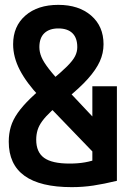

<svg xmlns="http://www.w3.org/2000/svg" viewBox="-20 -760 540 790"><path d="M275 10Q16 10 16 -177Q16 -210 24.5 -238.5Q33 -267 53 -295.5Q73 -324 105.5 -355.5Q138 -387 186 -425Q232 -463 256 -487Q280 -511 289 -529Q298 -547 298 -566Q298 -604 278 -623.5Q258 -643 220 -643Q183 -643 162.5 -623.5Q142 -604 142 -566Q142 -546 150.5 -525.5Q159 -505 181.5 -476Q204 -447 247 -401L454 -181L386 -110L143 -362Q89 -419 61.5 -472Q34 -525 34 -578Q34 -652 84.5 -696Q135 -740 220 -740Q304 -740 355 -696Q406 -652 406 -578Q406 -541 390.5 -507Q375 -473 341.5 -435.5Q308 -398 251 -352Q215 -325 191.5 -303Q168 -281 154 -262Q140 -243 134.5 -224.5Q129 -206 129 -185Q129 -134 161.5 -110.5Q194 -87 266 -87Q301 -87 329.5 -92Q358 -97 383 -107L360 -50V-405H461V-16Q407 -3 364 3.5Q321 10 275 10Z"/></svg>

Font: M PLUS Code Latin Medium
Style: Regular
Weight: 500
Designer: Coji Morishita
Foundry: UNDERFOREST DESIGN
Version: Version 1.002; ttfautohint (v1.8.3)